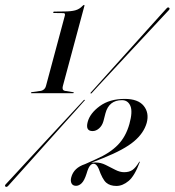

<svg xmlns="http://www.w3.org/2000/svg" viewBox="-40 -732 692 761"><path d="M173.5 -680.5Q170 -680.5 171 -683.5Q171.5 -686 174.5 -686L213 -686.5Q241 -686.5 258 -691Q275 -695.5 287.5 -709Q291.5 -712.5 293 -712.5Q295.5 -712.5 294.5 -708.5L209 -390.5Q205 -375 216.5 -372L250.5 -366.5Q253 -365.5 252.5 -364.5Q252 -362.5 249 -362.5H85.5Q82 -362.5 82.5 -364.5Q83 -366 87 -367L123 -372Q138 -376 142 -390.5L217 -670Q219.5 -680 211.5 -680ZM323.5 -363Q321 -360 319.5 -362Q317 -363 320.5 -366Q324.5 -370.5 347.5 -396Q370.5 -421.5 404 -458.8Q437.5 -496 474.2 -536.8Q511 -577.5 543.5 -613.8Q576 -650 597 -673.2Q618 -696.5 619.5 -698Q625.5 -705.5 630.5 -701Q635 -697 627.5 -690Q626.5 -689 605 -666Q583.5 -643 550.5 -607.5Q517.5 -572 480 -531.8Q442.5 -491.5 408.5 -454.8Q374.5 -418 351 -393Q327.5 -368 323.5 -363ZM290.5 -333.5Q293 -337.5 295.5 -336Q298 -334.5 293 -331Q289.5 -326.5 266.5 -301Q243.5 -275.5 209.8 -238Q176 -200.5 139 -159Q102 -117.5 69.2 -81Q36.5 -44.5 15.2 -20.8Q-6 3 -7.5 4.5Q-13.5 11 -18.5 7.5Q-23 3.5 -15.5 -3.5Q-14 -5 7.5 -28.2Q29 -51.5 62.5 -87.8Q96 -124 133.5 -164.5Q171 -205 205.5 -242Q240 -279 263.2 -304.2Q286.5 -329.5 290.5 -333.5ZM242.5 -29.5Q252.5 -67 297 -81.5L341.5 -101.5Q396 -125.5 427.5 -158Q459 -190.5 473 -241Q486.5 -289.5 476.8 -312.2Q467 -335 443.5 -335Q392 -335 378 -283L370 -252Q365 -234 352.8 -223.2Q340.5 -212.5 327 -212.5Q298 -212.5 307.5 -248.5Q316.5 -283 355.5 -311.5Q394.5 -340 454.5 -340Q507.5 -340 529.8 -312.2Q552 -284.5 541.5 -245Q530 -204.5 491.2 -171.8Q452.5 -139 369 -105.5L322 -87Q330.5 -88 339 -88Q359.5 -88 379 -78.2Q398.5 -68.5 416.8 -59Q435 -49.5 452 -49.5Q472.5 -49.5 485.2 -58.5Q498 -67.5 511.5 -90Q512.5 -91.5 513.5 -91.5Q514.5 -91 514 -89.5Q493.5 -34.5 469.8 -14.8Q446 5 421.5 5Q396 5 381 -8Q366 -21 351.5 -62.5Q343 -83 330.5 -83Q323.5 -83 316.8 -75.2Q310 -67.5 303 -43.5Q294.5 -16.5 283.8 -6Q273 4.5 261.5 4.5Q248.5 4.5 243.5 -5.2Q238.5 -15 242.5 -29.5Z"/></svg>

Font: Fraunces 144pt S000
Style: Italic
Weight: 400
Italic angle: -16°
Version: Version 1.000; ttfautohint (v1.8.3)